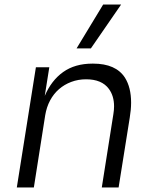

<svg xmlns="http://www.w3.org/2000/svg" viewBox="-20 -825 675 845"><path d="M54 0 138 -529H197L177 -403Q206 -471 258 -508Q310 -545 387 -545H390Q490 -545 530 -483Q557 -440 557 -373Q557 -343 551 -307L502 0H428L479 -323Q482 -341 482 -357Q482 -403 459 -434Q428 -476 359 -476Q324 -476 293.5 -464.5Q263 -453 239.5 -432.5Q216 -412 200.5 -383Q185 -354 179 -318L129 0ZM317 -612 434 -805H513L380 -612Z"/></svg>

Font: Sora Light
Style: Italic
Weight: 300
Designer: Jonathan Barnbrook, Juli√°n Moncada
Version: Version 1.000